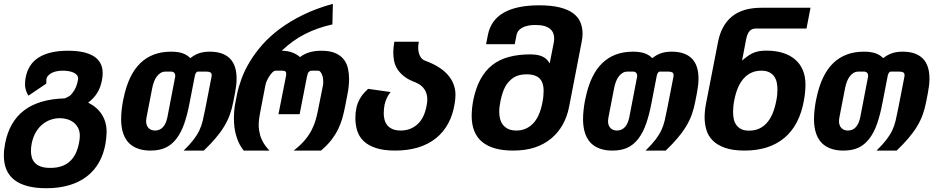

<svg xmlns="http://www.w3.org/2000/svg" viewBox="-26 -785 4866 1001"><path d="M215.3 196.3Q106 196.3 50 153.8Q-5.9 111.3 -5.9 25.9Q-5.9 10.3 -4.2 -5.6Q-2.4 -21.5 1 -38.6Q22.9 -150.9 99.6 -209.5Q176.3 -268.1 311 -272Q319.3 -275.4 325.2 -278.3Q331.1 -281.2 335.9 -284.4Q340.8 -287.6 344.7 -292Q348.6 -296.4 353 -302.2Q363.8 -316.4 370.4 -332Q377 -347.7 380.9 -370.6Q381.3 -373 381.3 -374.5Q381.3 -385.7 375.7 -392.8Q370.1 -399.9 359.9 -405.3Q337.4 -416.5 301.3 -416.5Q268.6 -416.5 245.6 -405.8Q234.4 -400.4 226.1 -391.8Q217.8 -383.3 215.8 -372.1L215.3 -349.1L122.1 -286.1Q113.8 -300.3 110.4 -310.8Q106.9 -321.3 105.5 -331.5Q104.5 -335.9 104.5 -339.4Q104.5 -342.8 104.5 -343.8Q104.5 -355 105.2 -362.8Q106 -370.6 107.4 -378.9Q120.6 -451.2 176.5 -485.8Q232.4 -520.5 328.6 -520.5Q417 -520.5 463.1 -491.5Q509.3 -462.4 509.3 -403.3Q509.3 -394.5 508.3 -385.3Q507.3 -376 505.4 -366.2Q498.5 -329.6 481.4 -301.5Q464.4 -273.4 433.6 -250Q480.5 -226.6 505.1 -187.7Q529.8 -148.9 529.8 -98.1Q529.8 -85.9 528.3 -69.8Q526.9 -53.7 524.4 -38.6Q515.1 16.6 491 60.1Q466.8 103.5 428 133.8Q389.2 164.1 335.9 180.2Q282.7 196.3 215.3 196.3ZM237.8 90.3Q360.8 90.3 385.7 -38.6Q388.2 -49.8 389.2 -60.1Q390.1 -70.3 390.1 -78.1Q390.1 -100.1 381.6 -117.2Q373 -134.3 358.6 -145.8Q344.2 -157.2 325.4 -163.1Q306.6 -168.9 286.1 -168.9Q263.7 -168.9 240.7 -161.6Q217.8 -154.3 197.5 -138.4Q177.2 -122.6 162.1 -97.9Q147 -73.2 139.6 -38.6Q135.3 -16.6 135.3 1.5Q135.3 19 139.6 34.9Q144 50.8 155.3 63.2Q166.5 75.7 185.8 83Q205.1 90.3 235.4 90.3Z M759.3 0Q727.5 0 703.9 -6.8Q680.2 -13.7 663.1 -25.4Q646 -37.1 634.8 -53Q623.5 -68.8 617.2 -86.9Q610.8 -105 608.2 -124.5Q605.5 -144 605.5 -163.1Q605.5 -186.5 608.4 -212.4Q611.3 -238.3 615.2 -258.3L618.2 -272.5Q643.6 -396 705.6 -455.8Q767.6 -515.6 865.2 -515.6Q900.9 -515.6 925 -507.6Q949.2 -499.5 966.3 -481.9Q988.8 -499.5 1012.5 -507.6Q1036.1 -515.6 1067.9 -515.6Q1136.2 -515.6 1171.9 -480.7Q1207.5 -445.8 1207.5 -375Q1207.5 -359.4 1205.6 -341.3Q1203.6 -323.2 1199.7 -302.7L1190.9 -257.3Q1184.1 -220.7 1172.9 -189Q1161.6 -157.2 1143.1 -126.5Q1124.5 -95.7 1098.1 -64.7Q1071.8 -33.7 1036.6 0H931.6Q964.4 -32.2 983.4 -57.1Q1002.4 -82 1013.7 -106Q1024.4 -128.9 1030.8 -155Q1037.1 -181.2 1044.4 -218.8L1076.7 -384.3Q1077.1 -386.7 1077.4 -388.7Q1077.6 -390.6 1077.6 -393.1Q1077.6 -403.8 1070.6 -407.7Q1063.5 -411.6 1051.8 -411.6H1005.4Q1000 -411.6 995.8 -405.3Q991.7 -398.9 990.2 -391.6L961.9 -246.1Q950.7 -187 934.6 -140.4Q918.5 -93.8 893.6 -61.5Q869.1 -29.8 836.9 -14.9Q804.7 0 759.3 0ZM782.2 -104.5Q807.6 -104.5 823.7 -122.3Q839.8 -140.1 846.7 -173.8L887.2 -384.3Q887.7 -386.2 887.7 -387.5Q887.7 -388.7 887.7 -389.6Q887.7 -395 886.5 -398.7Q885.3 -402.3 882.8 -404.8Q879.9 -408.2 876.2 -409.9Q872.6 -411.6 869.6 -411.6H836.4Q822.8 -411.6 811.5 -404.8Q800.3 -397.9 791.5 -386.2Q782.7 -374.5 776.9 -358.9Q771 -343.3 767.6 -325.7L738.3 -174.8Q737.3 -168.9 736.6 -163.6Q735.8 -158.2 735.8 -152.8Q735.8 -143.6 738.5 -134.8Q741.2 -126 746.8 -119.4Q752.4 -112.8 761.2 -108.6Q770 -104.5 782.2 -104.5Z M1244.6 0Q1222.7 -27.8 1211.4 -59.3Q1200.2 -90.8 1196.3 -121.6Q1194.8 -134.3 1194.1 -147.5Q1193.4 -160.6 1193.4 -169.9Q1193.4 -181.2 1194.8 -203.1Q1196.3 -225.1 1201.2 -250L1209.5 -292.5Q1217.3 -331.1 1233.2 -374.5Q1249 -418 1275.9 -462.6Q1302.7 -507.3 1341.3 -551.3Q1379.9 -595.2 1433.1 -634.8Q1486.3 -674.3 1554.7 -707.8Q1623 -741.2 1709.5 -765.1L1707 -657.7Q1630.9 -641.1 1565.4 -608.2Q1500 -575.2 1442.9 -520.5Q1473.6 -520.5 1498.3 -511Q1522.9 -501.5 1538.1 -487.3Q1560.1 -504.4 1587.9 -512.5Q1615.7 -520.5 1649.4 -520.5Q1693.8 -520.5 1722.2 -508.1Q1750.5 -495.6 1766.4 -475.1Q1782.2 -454.6 1788.1 -428.2Q1793.9 -401.9 1793.9 -374.5Q1793.9 -354 1791.7 -333.5Q1789.6 -313 1785.6 -293.9L1772.9 -228.5Q1766.1 -194.3 1758.3 -167.2Q1750.5 -140.1 1737.8 -113.3Q1724.1 -85 1702.4 -56.4Q1680.7 -27.8 1647.5 0H1505.4Q1543 -29.8 1564.5 -55.9Q1585.9 -82 1598.6 -106.9Q1611.8 -132.3 1619.1 -157.7Q1626.5 -183.1 1630.9 -205.6L1658.2 -341.8Q1658.7 -345.2 1658.9 -348.9Q1659.2 -352.5 1659.2 -357.4Q1659.2 -364.3 1658.4 -372.8Q1657.7 -381.3 1655.3 -388.7Q1651.9 -400.4 1646 -408.4Q1640.1 -416.5 1631.8 -416.5H1600.6Q1590.8 -416.5 1584.5 -410.6Q1578.1 -404.8 1574.2 -384.8L1536.1 -189.5H1425.8L1464.8 -387.2Q1466.3 -394.5 1466.3 -399.9Q1466.3 -407.2 1462.9 -411.6Q1458.5 -416.5 1445.8 -416.5H1412.1Q1403.8 -416.5 1395.5 -408.9Q1387.2 -401.4 1378.9 -388.7Q1371.1 -377 1365.2 -364Q1359.4 -351.1 1357.9 -341.8L1334 -217.8Q1331.1 -202.1 1328.9 -190.4Q1326.7 -178.7 1325.4 -169.2Q1324.2 -159.7 1323.5 -151.1Q1322.8 -142.6 1322.8 -133.3Q1322.8 -129.9 1323 -122.3Q1323.2 -114.7 1325 -104.2Q1326.7 -93.8 1330.1 -81.1Q1333.5 -68.4 1339.8 -55.2Q1353 -26.4 1378.9 0H1244.6Z M2034.7 0Q1974.1 0 1934.1 -13.2Q1894 -26.4 1870.1 -49.3Q1846.2 -72.3 1836.4 -103.3Q1826.7 -134.3 1826.7 -170.4Q1826.7 -196.8 1832.5 -224.1Q1838.4 -251.5 1854.5 -277.3Q1861.8 -289.1 1871.8 -300.3Q1881.8 -311.5 1893.1 -321.8L2010.7 -305.2Q1999.5 -292.5 1991.2 -274.9Q1982.9 -257.3 1979 -239.3Q1974.6 -214.8 1974.6 -194.8Q1974.6 -177.2 1978.8 -160.9Q1982.9 -144.5 1993.2 -132.1Q2003.4 -119.6 2020.3 -112.1Q2037.1 -104.5 2063 -104.5Q2114.7 -104.5 2150.9 -137.5Q2187 -170.4 2198.7 -237.3Q2201.7 -253.4 2201.7 -267.6Q2201.7 -280.3 2198.5 -293Q2195.3 -305.7 2188.2 -317.1Q2181.2 -328.6 2169.7 -338.4Q2158.2 -348.1 2141.1 -355H2141.6Q2104 -368.7 2081.1 -386.7Q2058.1 -404.8 2045.4 -425.3Q2032.7 -445.8 2028.6 -467.8Q2024.4 -489.7 2024.4 -511.2Q2024.4 -525.9 2025.9 -539.6Q2027.3 -553.2 2029.8 -567.4H2157.7Q2155.8 -558.6 2155 -550.5Q2154.3 -542.5 2154.3 -535.6Q2154.3 -514.2 2162.8 -494.9Q2171.4 -475.6 2191.4 -467.8L2190.9 -468.3Q2271 -439 2309.8 -393.6Q2348.6 -348.1 2348.6 -290.5Q2348.6 -279.3 2347.4 -267.8Q2346.2 -256.3 2344.7 -246.6Q2335.4 -186.5 2310.3 -140.6Q2285.2 -94.7 2245.8 -63.5Q2206.5 -32.2 2153.3 -16.1Q2100.1 0 2034.7 0Z M2648.9 0Q2542.5 0 2487.8 -45.2Q2433.1 -90.3 2433.1 -181.2Q2433.1 -198.7 2435.3 -221.7Q2437.5 -244.6 2442.9 -269.8Q2448.2 -294.9 2457 -321Q2465.8 -347.2 2479 -371.6Q2527.8 -461.9 2627.9 -488.3Q2652.8 -495.1 2681.2 -498.3Q2709.5 -501.5 2735.8 -501.5Q2753.4 -501.5 2768.8 -499.5Q2784.2 -497.6 2797.1 -492.4Q2810.1 -487.3 2820.8 -478.3Q2831.5 -469.2 2839.8 -454.6L2861.3 -563.5Q2863.3 -574.7 2863.3 -584.5Q2863.3 -599.6 2858.2 -612.3Q2853 -625 2841.8 -634.5Q2830.6 -644 2811.8 -649.4Q2793 -654.8 2766.1 -654.8Q2723.1 -654.8 2697.5 -641.1Q2671.9 -627.4 2667 -602.5L2657.7 -554.7H2508.3L2517.6 -602.5Q2532.7 -680.2 2600.1 -718.8Q2667.5 -757.3 2785.2 -757.3Q2849.1 -757.3 2892.6 -746.3Q2936 -735.4 2962.4 -715.6Q2988.8 -695.8 3000 -668.7Q3011.2 -641.6 3011.2 -609.4Q3011.2 -589.8 3006.3 -565.4L2941.4 -230Q2931.2 -176.8 2907.5 -134.8Q2883.8 -92.8 2847.2 -62.5Q2810.5 -32.2 2762 -16.1Q2713.4 0 2648.9 0ZM2666.5 -104.5Q2716.3 -104.5 2751.7 -139.6Q2787.1 -174.8 2801.8 -250Q2805.7 -268.6 2806.9 -284.4Q2808.1 -300.3 2808.1 -311.5Q2808.1 -314.9 2807.9 -321Q2807.6 -327.1 2806.4 -334.7Q2805.2 -342.3 2802.5 -350.6Q2799.8 -358.9 2794.9 -366.2Q2774.9 -397.5 2720.2 -397.5Q2693.8 -397.5 2672.6 -390.4Q2651.4 -383.3 2633.8 -366.2Q2613.8 -347.7 2602.1 -320.6Q2590.3 -293.5 2583 -256.8Q2580.1 -242.2 2578.4 -228.8Q2576.7 -215.3 2576.7 -202.6Q2576.7 -183.1 2581.3 -165.3Q2585.9 -147.5 2596.4 -134Q2606.9 -120.6 2624 -112.5Q2641.1 -104.5 2666.5 -104.5Z M3167.5 0Q3135.7 0 3112.1 -6.8Q3088.4 -13.7 3071.3 -25.4Q3054.2 -37.1 3043 -53Q3031.7 -68.8 3025.4 -86.9Q3019 -105 3016.4 -124.5Q3013.7 -144 3013.7 -163.1Q3013.7 -186.5 3016.6 -212.4Q3019.5 -238.3 3023.4 -258.3L3026.4 -272.5Q3051.8 -396 3113.8 -455.8Q3175.8 -515.6 3273.4 -515.6Q3309.1 -515.6 3333.3 -507.6Q3357.4 -499.5 3374.5 -481.9Q3397 -499.5 3420.7 -507.6Q3444.3 -515.6 3476.1 -515.6Q3544.4 -515.6 3580.1 -480.7Q3615.7 -445.8 3615.7 -375Q3615.7 -359.4 3613.8 -341.3Q3611.8 -323.2 3607.9 -302.7L3599.1 -257.3Q3592.3 -220.7 3581.1 -189Q3569.8 -157.2 3551.3 -126.5Q3532.7 -95.7 3506.3 -64.7Q3480 -33.7 3444.8 0H3339.8Q3372.6 -32.2 3391.6 -57.1Q3410.6 -82 3421.9 -106Q3432.6 -128.9 3439 -155Q3445.3 -181.2 3452.6 -218.8L3484.9 -384.3Q3485.4 -386.7 3485.6 -388.7Q3485.8 -390.6 3485.8 -393.1Q3485.8 -403.8 3478.8 -407.7Q3471.7 -411.6 3460 -411.6H3413.6Q3408.2 -411.6 3404.1 -405.3Q3399.9 -398.9 3398.4 -391.6L3370.1 -246.1Q3358.9 -187 3342.8 -140.4Q3326.7 -93.8 3301.8 -61.5Q3277.3 -29.8 3245.1 -14.9Q3212.9 0 3167.5 0ZM3190.4 -104.5Q3215.8 -104.5 3231.9 -122.3Q3248 -140.1 3254.9 -173.8L3295.4 -384.3Q3295.9 -386.2 3295.9 -387.5Q3295.9 -388.7 3295.9 -389.6Q3295.9 -395 3294.7 -398.7Q3293.5 -402.3 3291 -404.8Q3288.1 -408.2 3284.4 -409.9Q3280.8 -411.6 3277.8 -411.6H3244.6Q3231 -411.6 3219.7 -404.8Q3208.5 -397.9 3199.7 -386.2Q3190.9 -374.5 3185.1 -358.9Q3179.2 -343.3 3175.8 -325.7L3146.5 -174.8Q3145.5 -168.9 3144.8 -163.6Q3144 -158.2 3144 -152.8Q3144 -143.6 3146.7 -134.8Q3149.4 -126 3155 -119.4Q3160.6 -112.8 3169.4 -108.6Q3178.2 -104.5 3190.4 -104.5Z M3856 0Q3794.4 0 3754.2 -14.2Q3713.9 -28.3 3690.2 -52Q3666.5 -75.7 3657 -107.2Q3647.5 -138.7 3647.5 -173.3Q3647.5 -205.6 3654.8 -244.6L3717.3 -565.4Q3734.4 -653.8 3790.3 -699.2Q3846.2 -744.6 3944.3 -744.6H4199.7L4178.7 -636.2H3914.1Q3894.5 -636.2 3882.3 -623.5Q3870.1 -610.8 3863.8 -579.1L3842.8 -469.2Q3860.4 -484.4 3874.8 -494.4Q3889.2 -504.4 3903.8 -510.3Q3918.5 -516.1 3934.3 -518.6Q3950.2 -521 3970.2 -521Q4017.6 -521 4055.2 -509.3Q4092.8 -497.6 4119.1 -475.1Q4145.5 -452.6 4159.4 -419.7Q4173.3 -386.7 4173.3 -343.8Q4173.3 -326.7 4171.4 -305.4Q4169.4 -284.2 4165.5 -262.7Q4142.6 -132.3 4063.5 -66.2Q3984.4 0 3856 0ZM3879.4 -104H3880.9Q3934.6 -104 3970.2 -142.3Q4005.9 -180.7 4021 -258.8Q4024.4 -275.9 4025.9 -290.8Q4027.3 -305.7 4027.3 -318.4Q4027.3 -335.9 4023.9 -353.5Q4020.5 -371.1 4011.2 -385Q4002 -398.9 3985.6 -407.7Q3969.2 -416.5 3942.9 -416.5Q3889.6 -416.5 3853.5 -378.4Q3817.4 -340.3 3802.2 -262.7Q3798.8 -245.6 3797.4 -230.7Q3795.9 -215.8 3795.9 -202.6Q3795.9 -185.1 3799.1 -167.2Q3802.2 -149.4 3811.5 -135.5Q3820.8 -121.6 3836.7 -112.8Q3852.5 -104 3878.4 -104Z M4371.6 0Q4339.8 0 4316.2 -6.8Q4292.5 -13.7 4275.4 -25.4Q4258.3 -37.1 4247.1 -53Q4235.8 -68.8 4229.5 -86.9Q4223.1 -105 4220.5 -124.5Q4217.8 -144 4217.8 -163.1Q4217.8 -186.5 4220.7 -212.4Q4223.6 -238.3 4227.5 -258.3L4230.5 -272.5Q4255.9 -396 4317.9 -455.8Q4379.9 -515.6 4477.5 -515.6Q4513.2 -515.6 4537.4 -507.6Q4561.5 -499.5 4578.6 -481.9Q4601.1 -499.5 4624.8 -507.6Q4648.4 -515.6 4680.2 -515.6Q4748.5 -515.6 4784.2 -480.7Q4819.8 -445.8 4819.8 -375Q4819.8 -359.4 4817.9 -341.3Q4815.9 -323.2 4812 -302.7L4803.2 -257.3Q4796.4 -220.7 4785.2 -189Q4773.9 -157.2 4755.4 -126.5Q4736.8 -95.7 4710.4 -64.7Q4684.1 -33.7 4648.9 0H4543.9Q4576.7 -32.2 4595.7 -57.1Q4614.7 -82 4626 -106Q4636.7 -128.9 4643.1 -155Q4649.4 -181.2 4656.7 -218.8L4689 -384.3Q4689.5 -386.7 4689.7 -388.7Q4689.9 -390.6 4689.9 -393.1Q4689.9 -403.8 4682.9 -407.7Q4675.8 -411.6 4664.1 -411.6H4617.7Q4612.3 -411.6 4608.2 -405.3Q4604 -398.9 4602.5 -391.6L4574.2 -246.1Q4563 -187 4546.9 -140.4Q4530.8 -93.8 4505.9 -61.5Q4481.4 -29.8 4449.2 -14.9Q4417 0 4371.6 0ZM4394.5 -104.5Q4419.9 -104.5 4436 -122.3Q4452.1 -140.1 4459 -173.8L4499.5 -384.3Q4500 -386.2 4500 -387.5Q4500 -388.7 4500 -389.6Q4500 -395 4498.8 -398.7Q4497.6 -402.3 4495.1 -404.8Q4492.2 -408.2 4488.5 -409.9Q4484.9 -411.6 4481.9 -411.6H4448.7Q4435.1 -411.6 4423.8 -404.8Q4412.6 -397.9 4403.8 -386.2Q4395 -374.5 4389.2 -358.9Q4383.3 -343.3 4379.9 -325.7L4350.6 -174.8Q4349.6 -168.9 4348.9 -163.6Q4348.1 -158.2 4348.1 -152.8Q4348.1 -143.6 4350.8 -134.8Q4353.5 -126 4359.1 -119.4Q4364.7 -112.8 4373.5 -108.6Q4382.3 -104.5 4394.5 -104.5Z"/></svg>

Font: Hack
Style: Bold Italic
Weight: 700
Italic angle: -11°
Monospace: yes
Designer: Christopher Simpkins
Foundry: Christopher Simpkins
Version: Version 2.017; ttfautohint (v1.4.1) -l 4 -r 80 -G 350 -x 0 -